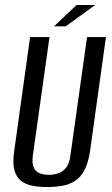

<svg xmlns="http://www.w3.org/2000/svg" viewBox="-20 -740 452 772"><path d="M170 12Q138 12 111 7Q84 2 65 -12.5Q46 -27 38 -55.5Q30 -84 37 -132L101 -591H179L112 -114Q108 -82 116 -65.5Q124 -49 140.5 -43Q157 -37 176 -37Q196 -37 214 -43Q232 -49 245.5 -65.5Q259 -82 263 -114L330 -591H406L342 -132Q335 -85 319.5 -56Q304 -27 281.5 -12.5Q259 2 230.5 7Q202 12 170 12ZM197 -634 288 -720H363L244 -634Z"/></svg>

Font: Alumni Sans Medium
Style: Italic
Weight: 500
Italic angle: -8°
Designer: Robert E. Leuschke
Foundry: Robert E. Leuschke
Version: Version 1.016